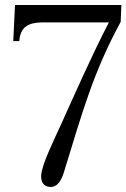

<svg xmlns="http://www.w3.org/2000/svg" viewBox="-20 -720 498 756"><path d="M458 -700.2H39.1L32.2 -558.1H56.2C59.1 -612.8 91.3 -631.3 145 -631.8H408.7C337.9 -495.1 263.7 -325.7 221.2 -231.9C191.4 -166 144 -71.8 142.1 -28.8C141.1 -4.9 149.9 14.2 176.3 16.1C208 18.1 223.1 -13.2 232.9 -45.9C305.2 -280.8 347.2 -435.1 455.1 -633.8Z"/></svg>

Font: Lora Italic
Style: Regular
Weight: 400
Italic angle: -3°
Designer: Olga Karpushina, Alexei Vanyashin
Foundry: Cyreal
Version: Version 1.011;PS 001.011;hotconv 1.0.70;makeotf.lib2.5.58329